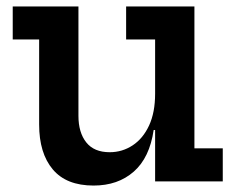

<svg xmlns="http://www.w3.org/2000/svg" viewBox="-20 -563 736 596"><path d="M461.5 -440.5H371.5V-543H583.5V-102.5H671.5V0H461.5ZM223.5 -543V-203.5Q223.5 -151.5 247.8 -121Q272 -90.5 320.5 -90.5Q359.5 -90.5 391.8 -111.8Q424 -133 442.8 -173.5Q461.5 -214 461.5 -272L485 -159.5H457Q444.5 -73.5 395.2 -30.2Q346 13 270.5 13Q186 13 143.8 -37.2Q101.5 -87.5 101.5 -176.5V-440.5H19.5V-543Z"/></svg>

Font: Hepta Slab SemiBold
Style: Regular
Weight: 600
Designer: Michael LaGattuta
Foundry: Michael LaGattuta
Version: Version 1.102